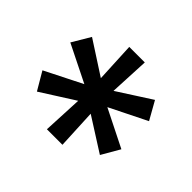

<svg xmlns="http://www.w3.org/2000/svg" viewBox="-93 -850 638 638"><g transform="rotate(-45 225.5 -531.5)"><path d="M160 -346 96 -383 185 -523 200 -503 32 -495V-568L200 -560L186 -540L97 -680L160 -717L232 -574H220L291 -717L355 -679L265 -540L252 -560L419 -568V-495L252 -503L265 -523L355 -383L291 -347L220 -490H232Z"/></g></svg>

Font: Nunito Sans 12pt SemiBold
Style: Regular
Weight: 600
Designer: Vernon Adams
Foundry: Vernon Adams
Version: Version 3.101;gftools[0.9.27]